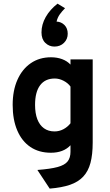

<svg xmlns="http://www.w3.org/2000/svg" viewBox="-20 -844 618 1076"><path d="M258.5 213 189.5 108.5Q262.5 103 302.8 92Q343 81 359 60.5Q375 40 375 7V-30Q336 12 265 12Q198.5 12 150.5 -20.2Q102.5 -52.5 76.8 -112.8Q51 -173 51 -256Q51 -337 77.8 -397Q104.5 -457 152.8 -490Q201 -523 266 -523Q300 -523 328.2 -512.5Q356.5 -502 375 -482V-511H499.5V-46Q499.5 22 487 69Q474.5 116 446.2 146Q418 176 372 191.8Q326 207.5 258.5 213ZM285.5 -107.5Q312 -107.5 335.2 -119.8Q358.5 -132 375 -153V-359Q361 -378.5 336.5 -391.2Q312 -404 287 -404Q233 -404 204.8 -366.2Q176.5 -328.5 176.5 -256Q176.5 -209 189.2 -175.8Q202 -142.5 226.5 -125Q251 -107.5 285.5 -107.5ZM285 -583Q255 -583 233.8 -603.8Q212.5 -624.5 212.5 -662.5Q212.5 -706.5 236.2 -748.5Q260 -790.5 302.5 -823.5L344.5 -798Q328 -781.5 315.2 -763.8Q302.5 -746 297 -723Q323 -722 341.2 -703.8Q359.5 -685.5 359.5 -655Q359.5 -624.5 338.5 -603.8Q317.5 -583 285 -583Z"/></svg>

Font: Undotted
Style: Bold
Weight: 700
Designer: Delve Withrington, Dave Bailey, Thomas Jockin
Foundry: Delve Fonts LLC
Version: Version 4.000